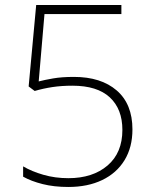

<svg xmlns="http://www.w3.org/2000/svg" viewBox="-20 -734 610 764"><path d="M274 -428Q382 -428 444.5 -374Q507 -320 507 -219Q507 -148 475.5 -96.5Q444 -45 386.5 -17.5Q329 10 252 10Q195 10 149.5 -1.5Q104 -13 72 -31V-72Q106 -52 152.5 -38.5Q199 -25 252 -25Q349 -25 408 -75.5Q467 -126 467 -217Q467 -300 417 -346.5Q367 -393 268 -393Q225 -393 188.5 -387.5Q152 -382 118 -372L94 -390L124 -714H463V-678H157L134 -410Q157 -416 191.5 -422Q226 -428 274 -428Z"/></svg>

Font: Noto Sans Lao UI ExtLt
Style: Regular
Weight: 200
Designer: Monotype Design Team
Foundry: Monotype Imaging Inc.
Version: Version 2.000; ttfautohint (v1.8.4.7-5d5b)